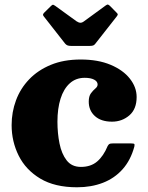

<svg xmlns="http://www.w3.org/2000/svg" viewBox="-20 -796 642 834"><path d="M262.5 -607Q267 -601.5 272.8 -599Q278.5 -596.5 289.5 -596.5H368Q379.5 -596.5 384.8 -598.5Q390 -600.5 394 -606L487 -724.5Q492 -731 491.5 -734Q491 -737 485 -742.5L458.5 -769.5Q453 -775 449.2 -776Q445.5 -777 439.5 -772.5L345 -703.5Q336.5 -697 329 -697.2Q321.5 -697.5 312.5 -703.5L220 -770.5Q213 -775 210.5 -775.5Q208 -776 202 -770.5L172.5 -741.5Q168 -737 167 -733.5Q166 -730 170 -725ZM30.5 -252.5Q30.5 -181.5 61.2 -119.8Q92 -58 155 -20.2Q218 17.5 314.5 17.5Q376.5 17.5 427 -2Q477.5 -21.5 512.5 -60.8Q547.5 -100 563.5 -159Q565.5 -168 563.2 -170.5Q561 -173 549.5 -173H469.5Q459 -173 455 -170.5Q451 -168 447.5 -161.5Q429.5 -118 402 -94.5Q374.5 -71 331.5 -71Q291.5 -71 269.5 -99.5Q247.5 -128 238.5 -172.8Q229.5 -217.5 229.5 -267.5Q229.5 -324.5 243 -367.2Q256.5 -410 283 -434Q309.5 -458 348 -458Q374 -458 389 -450Q404 -442 404 -429Q404 -419.5 394.2 -411.5Q384.5 -403.5 375 -390.8Q365.5 -378 365.5 -354.5Q365.5 -316 392.2 -291.8Q419 -267.5 466.5 -267.5Q510 -267.5 541.8 -294.8Q573.5 -322 573.5 -374.5Q573.5 -417 544.2 -454.2Q515 -491.5 460.5 -514.5Q406 -537.5 330.5 -537.5Q256.5 -537.5 200.5 -514.2Q144.5 -491 106.5 -451.2Q68.5 -411.5 49.5 -360.2Q30.5 -309 30.5 -252.5Z"/></svg>

Font: Besley ExtraBold
Style: Regular
Weight: 800
Designer: Owen Earl
Foundry: indestructible type*
Version: Version 2.001